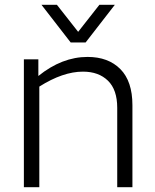

<svg xmlns="http://www.w3.org/2000/svg" viewBox="-20 -776 644 796"><path d="M324 -479Q241 -479 143 -417V0H79V-530H139V-461Q237 -540 343 -540Q429 -540 479 -489.5Q529 -439 529 -340V0H466V-329Q466 -404 427.5 -441.5Q389 -479 324 -479ZM273 -600 152 -756H216L304 -644L392 -756H456L335 -600Z"/></svg>

Font: Roundo
Style: Regular
Weight: 400
Designer: Namrata Goyal (Gurmukhi), Shiva Nallaperumal (Latin)
Foundry: Indian Type Foundry
Version: Version 1.000;PS 1.0;hotconv 1.0.88;makeotf.lib2.5.647800